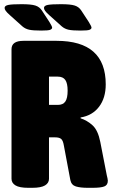

<svg xmlns="http://www.w3.org/2000/svg" viewBox="-20 -895 540 917"><path d="M115 2Q73 2 54 -9.5Q35 -21 35 -41V-660Q35 -700 92 -700H250Q485 -700 485 -492Q485 -427 453 -385Q421 -343 365 -334V-330Q396 -320 422 -296.5Q448 -273 459 -217L490 -58Q492 -49 493.5 -43Q495 -37 495 -32Q495 -11 478 -4.5Q461 2 422 2H399Q364 2 342.5 -4.5Q321 -11 316 -35L285 -200Q281 -224 272 -231.5Q263 -239 243 -239H214V-41Q214 -21 195 -9.5Q176 2 134 2ZM214 -394H256Q281 -394 292 -410Q303 -426 303 -462Q303 -497 292 -513Q281 -529 256 -529H214ZM177 -749Q138 -749 119.5 -753Q101 -757 87 -769L29 -821Q13 -835 7.5 -843Q2 -851 2 -857Q2 -868 20 -871.5Q38 -875 83 -875Q129 -875 149 -868.5Q169 -862 180 -845L216 -790Q229 -769 229 -763Q229 -757 220.5 -753Q212 -749 177 -749ZM365 -749Q326 -749 307.5 -753Q289 -757 275 -769L217 -821Q201 -835 195.5 -843Q190 -851 190 -857Q190 -868 208 -871.5Q226 -875 271 -875Q317 -875 337 -868.5Q357 -862 368 -845L404 -790Q417 -769 417 -763Q417 -757 408.5 -753Q400 -749 365 -749Z"/></svg>

Font: Asap Condensed Black
Style: Regular
Weight: 900
Width: 3
Designer: Pablo Cosgaya
Foundry: Omnibus-Type
Version: Version 3.001; ttfautohint (v1.8.4.7-5d5b)